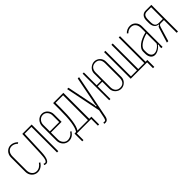

<svg xmlns="http://www.w3.org/2000/svg" viewBox="145 -1424 2523 2523"><g transform="rotate(-45 1406.0 -163.0)"><path d="M45 -381Q45 -407 53.5 -428.5Q62 -450 77 -466Q92 -482 112 -491Q132 -500 155 -500Q182 -500 208.5 -488Q235 -476 253 -456L237 -444Q220 -461 199 -470.5Q178 -480 156 -480Q117 -480 93 -451.5Q69 -423 69 -377V-119Q69 -72 94 -43Q119 -14 158 -14Q187 -14 212.5 -30Q238 -46 255 -73L272 -62Q251 -30 221.5 -12Q192 6 158 6Q134 6 113.5 -3Q93 -12 77.5 -28.5Q62 -45 53.5 -67Q45 -89 45 -114Z M290 -20Q301 -13 312 -13Q330 -13 341 -43Q352 -73 355 -149L369 -495H543V0H519V-475H392L379 -149Q377 -103 371 -73Q365 -43 356 -25.5Q347 -8 336 -1Q325 6 312 6Q300 6 282 -2Z M624 -381Q624 -406 633 -427.5Q642 -449 657 -465.5Q672 -482 692.5 -491.5Q713 -501 736 -501Q759 -501 779 -492Q799 -483 814 -466.5Q829 -450 837.5 -428.5Q846 -407 846 -381V-242H648V-112Q648 -92 655 -74.5Q662 -57 673.5 -43.5Q685 -30 700.5 -22Q716 -14 734 -14Q765 -14 792.5 -30Q820 -46 834 -72L851 -62Q806 6 739 6Q715 6 694 -3Q673 -12 657.5 -28.5Q642 -45 633 -67Q624 -89 624 -114ZM822 -262V-383Q822 -425 797.5 -453Q773 -481 736 -481Q699 -481 673.5 -453Q648 -425 648 -383V-262Z M857 131V-13H887Q901 -34 911.5 -66Q922 -98 929 -143Q936 -188 939 -247.5Q942 -307 942 -384V-495H1132V-13H1171V131H1148V7H880V131ZM1107 -13V-475H967V-373Q967 -314 964.5 -259Q962 -204 955.5 -156.5Q949 -109 938.5 -72.5Q928 -36 912 -13Z M1227 -495 1308 -94V-65H1320V-94L1399 -495H1424L1304 114Q1296 153 1275.5 166.5Q1255 180 1223 172L1229 152Q1257 159 1265.5 147.5Q1274 136 1281 104L1302 0L1202 -495Z M1710 -500Q1732 -500 1752 -491.5Q1772 -483 1787 -468Q1802 -453 1810.5 -433Q1819 -413 1819 -390V-104Q1819 -82 1810.5 -62Q1802 -42 1787 -27Q1772 -12 1752 -3Q1732 6 1709 6Q1687 6 1666.5 -3Q1646 -12 1630.5 -27Q1615 -42 1606 -62Q1597 -82 1597 -104V-237H1512V0H1489V-494H1512V-256H1597V-390Q1597 -412 1606 -432Q1615 -452 1631 -467Q1647 -482 1667.5 -491Q1688 -500 1710 -500ZM1710 -480Q1668 -480 1644.5 -454Q1621 -428 1621 -382V-112Q1621 -66 1644.5 -40Q1668 -14 1710 -14Q1750 -14 1772.5 -39.5Q1795 -65 1795 -112V-382Q1795 -429 1772.5 -454.5Q1750 -480 1710 -480Z M1889 -495H1913V-20H2025V-495H2049V-20H2161V-495H2185V0H1889ZM2170 -20H2218V109H2194V0H2170Z M2256 -141Q2256 -164 2270.5 -186.5Q2285 -209 2311 -229.5Q2337 -250 2374.5 -266.5Q2412 -283 2457 -294V-373Q2457 -423 2433.5 -451Q2410 -479 2369 -479Q2322 -479 2289 -444L2274 -457Q2291 -477 2317 -488.5Q2343 -500 2370 -500Q2418 -500 2449.5 -467Q2481 -434 2481 -383V0H2457V-30L2466 -58L2455 -62Q2436 -33 2402 -13.5Q2368 6 2337 6Q2300 6 2278 -23Q2256 -52 2256 -100ZM2347 -15Q2376 -15 2408 -36Q2440 -57 2457 -87V-274Q2418 -264 2385.5 -249.5Q2353 -235 2329.5 -217.5Q2306 -200 2293 -180.5Q2280 -161 2280 -141V-107Q2280 -64 2298 -39.5Q2316 -15 2347 -15Z M2767 0H2743V-237H2680Q2669 -237 2661 -228.5Q2653 -220 2647 -200L2587 0H2561L2622 -199Q2628 -218 2633.5 -225.5Q2639 -233 2653 -234V-244Q2615 -248 2595 -275.5Q2575 -303 2575 -348V-394Q2575 -442 2598 -468.5Q2621 -495 2660 -495H2767ZM2599 -346Q2599 -300 2615 -278.5Q2631 -257 2669 -257H2743V-475H2668Q2630 -475 2614.5 -454Q2599 -433 2599 -387Z"/></g></svg>

Font: Moniqa Thin Paragraph
Style: Regular
Weight: 100
Designer: Rajesh Rajput
Foundry: Rajesh Rajput
Version: Version 1.000